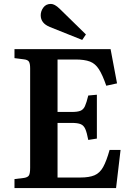

<svg xmlns="http://www.w3.org/2000/svg" viewBox="-20 -961 679 981"><path d="M54 0V-46L103 -52Q122 -55 128 -65Q134 -75 134 -104V-612Q134 -637 127.5 -646.5Q121 -656 101 -658L54 -664V-710H545L578 -535L523 -523Q504 -578 485.5 -607Q467 -636 439.5 -646.5Q412 -657 365 -657H274V-389H348Q376 -389 391 -395Q406 -401 414 -418.5Q422 -436 431 -473L475 -477V-253L431 -246Q424 -283 416 -301.5Q408 -320 392.5 -326.5Q377 -333 347 -333H274V-54H390Q436 -54 463 -65.5Q490 -77 507 -107.5Q524 -138 540 -195H596L573 0ZM400 -757 235 -823Q188 -842 188 -883Q188 -904 201.5 -922.5Q215 -941 240 -941Q259 -941 284 -917L419 -785Z"/></svg>

Font: Literata 36pt SemiBold
Style: Regular
Weight: 600
Designer: Latin by Veronika Burian and Jose Scaglione. Greek by Irene Vlachou. Cyrillic by Vera Evstafieva.
Foundry: TypeTogether
Version: Version 3.002